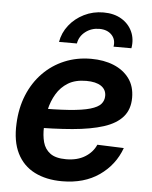

<svg xmlns="http://www.w3.org/2000/svg" viewBox="-53 -786 664 841"><g transform="rotate(5 278.5 -365.0)"><path d="M251 11.7Q181.2 11.7 130.1 -14.2Q79.1 -40 53 -92.3Q26.9 -144.5 30.8 -222.7Q33.7 -291.5 57.1 -348.6Q80.6 -405.8 121.1 -447.3Q161.6 -488.8 215.3 -511.2Q269 -533.7 332 -533.7Q388.2 -533.7 431.6 -515.9Q475.1 -498 500.2 -463.9Q525.4 -429.7 525.4 -379.4Q525.4 -328.1 497.1 -295.4Q468.8 -262.7 413.6 -244.9Q358.4 -227.1 277.1 -220Q195.8 -212.9 89.4 -212.9L103.5 -297.9Q195.3 -297.9 254.6 -302.2Q314 -306.6 347.4 -316.4Q380.9 -326.2 394 -341.3Q407.2 -356.4 407.2 -377.4Q407.2 -404.8 384.5 -420.2Q361.8 -435.5 319.3 -435.5Q271.5 -435.5 239.7 -416.3Q208 -397 189 -365Q169.9 -333 161.4 -294.7Q152.8 -256.3 151.9 -218.3Q150.4 -181.6 158.4 -151.6Q166.5 -121.6 190.4 -103.8Q214.4 -85.9 260.3 -85.9Q309.6 -85.9 343.3 -106.7Q377 -127.4 391.6 -161.1L508.3 -156.7Q481 -81.1 414.6 -34.7Q348.1 11.7 251 11.7ZM368.2 -740.7Q414.6 -740.7 447.3 -721.2Q480 -701.7 495.1 -668.7Q510.3 -635.7 503.4 -595.2H424.8Q430.2 -627 410.6 -647.2Q391.1 -667.5 356.4 -667.5Q321.3 -667.5 295.2 -647.2Q269 -627 263.7 -595.2H185.1Q191.9 -635.7 217.8 -668.7Q243.7 -701.7 283 -721.2Q322.3 -740.7 368.2 -740.7Z"/></g></svg>

Font: Inter 28pt SemiBold
Style: Italic
Weight: 600
Italic angle: -9.3988°
Designer: Rasmus Andersson
Foundry: rsms
Version: Version 4.001;git-66647c0bb